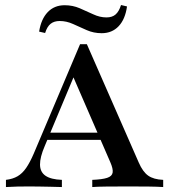

<svg xmlns="http://www.w3.org/2000/svg" viewBox="-20 -755 687 775"><path d="M4 0V-29Q31.5 -32.3 50.8 -43.5Q70.2 -54.8 85.5 -77Q100.8 -99.2 116.1 -134.7L303.2 -576.6H330.6L540.3 -98.4Q556.5 -61.3 578.2 -46Q600 -30.6 638.7 -29V0Q615.3 -1.6 579.8 -2Q544.4 -2.4 499.2 -2.4Q447.6 -2.4 410.1 -2Q372.6 -1.6 352.4 0V-29Q392.7 -30.6 412.5 -37.1Q432.3 -43.5 434.7 -58.5Q437.1 -73.4 425 -100.8L270.2 -457.3L287.1 -467.7L160.5 -165.3Q141.1 -120.2 141.5 -90.3Q141.9 -60.5 163.7 -45.6Q185.5 -30.6 229.8 -29V0Q204.8 -0.8 183.1 -1.2Q161.3 -1.6 140.7 -2Q120.2 -2.4 100 -2.4Q75 -2.4 51.6 -2Q28.2 -1.6 4 0ZM153.2 -190.3 166.1 -219.4H418.5L430.6 -190.3ZM390.3 -621Q358.1 -621 329.8 -633.5Q301.6 -646 275 -658.1Q248.4 -670.2 221 -670.2Q198.4 -670.2 184.3 -658.9Q170.2 -647.6 162.1 -621.8L137.9 -627.4Q146 -678.2 172.6 -706Q199.2 -733.9 241.1 -733.9Q273.4 -733.9 301.6 -721.8Q329.8 -709.7 356.5 -697.2Q383.1 -684.7 409.7 -684.7Q433.1 -684.7 446.8 -696.8Q460.5 -708.9 468.5 -734.7L492.7 -729Q485.5 -677.4 458.9 -649.2Q432.3 -621 390.3 -621Z"/></svg>

Font: Playfair SemiBold
Style: Regular
Weight: 600
Designer: Claus Eggers Sørensen
Foundry: Claus Eggers Sørensen
Version: Version 2.001;gftools[0.9.30]